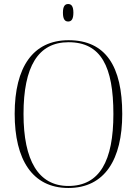

<svg xmlns="http://www.w3.org/2000/svg" viewBox="-20 -925 682 955"><path d="M319 -818C335 -818 345 -829 345 -862C345 -894 335 -905 319 -905C303 -905 293 -894 293 -862C293 -829 303 -818 319 -818ZM320 10C501 10 588 -132 588 -358C588 -595 506 -725 321 -725C144 -725 53 -591 53 -359C53 -131 141 10 320 10ZM320 0C171 0 97 -127 97 -358C97 -593 169 -715 321 -715C483 -715 544 -593 544 -358C544 -125 476 0 320 0Z"/></svg>

Font: Noto Serif Display SemiCondensed ExtraLight
Style: Regular
Weight: 200
Width: 4
Designer: Monotype Design Team
Foundry: Monotype Imaging Inc.
Version: Version 2.009